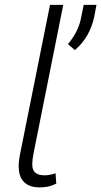

<svg xmlns="http://www.w3.org/2000/svg" viewBox="-20 -782 428 812"><path d="M147 10.5Q94 10.5 72 -24Q59.5 -43.5 59 -78Q59 -103 66 -136L191.5 -761.5H247.5L122 -134Q116.5 -107 116.5 -89Q116.5 -69 123 -59Q135.5 -40.5 168 -40.5Q189 -40.5 215 -49L218 -5.5Q200.5 3.5 183.8 7Q167 10.5 147 10.5ZM296.5 -570 267.5 -595.5Q313 -649.5 323.5 -710L334 -761.5H388L378.5 -711Q360 -624 296.5 -570Z"/></svg>

Font: Roberto Sans Light
Style: Italic
Weight: 300
Italic angle: -11°
Designer: Google
Version: Version 1.00;June 11, 2020;FontCreator 12.0.0.2522 64-bit; t